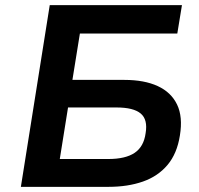

<svg xmlns="http://www.w3.org/2000/svg" viewBox="-20 -725 773 745"><path d="M61 0 173 -705H686L668 -595H290L261 -415H462Q540 -415 592 -391Q644 -367 667 -319.5Q690 -272 678 -199Q667 -129 630 -85Q593 -41 534.5 -20.5Q476 0 401 0ZM212 -108H400Q467 -108 502.5 -132Q538 -156 545 -208Q554 -261 526 -284.5Q498 -308 432 -308H244Z"/></svg>

Font: Nunito Sans 6pt
Style: Bold Italic
Weight: 700
Italic angle: -9°
Version: Version 3.101;gftools[0.9.27]